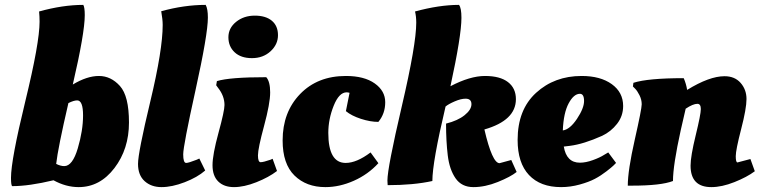

<svg xmlns="http://www.w3.org/2000/svg" viewBox="-20 -754 3110 786"><path d="M327 -692Q327 -619 278 -408Q336 -443 385 -443Q434 -443 471 -402Q508 -361 508 -252.5Q508 -144 448.5 -66Q389 12 302 12Q250 12 199 -16Q99 8 30 8Q25 5 25 -26Q25 -99 83.5 -339Q142 -579 142 -665Q142 -687 140 -707Q237 -734 321 -734Q327 -724 327 -692ZM296 -343Q282 -343 260 -332Q217 -147 210 -83Q228 -74 243 -74Q277 -74 298.5 -147Q320 -220 320 -281.5Q320 -343 296 -343Z M646 -652Q646 -674 640 -708Q734 -734 822 -734Q831 -718 831 -682Q831 -614 780.5 -385.5Q730 -157 730 -122Q730 -87 742 -87Q752 -87 785 -100L796 -105L820 -56Q788 -28 736 -8Q684 12 641.5 12Q599 12 572 -12.5Q545 -37 545 -83Q545 -129 595.5 -339.5Q646 -550 646 -652Z M1087 -100 1096 -104 1114 -54Q1080 -28 1029.5 -8Q979 12 938 12Q897 12 873.5 -11Q850 -34 850 -77.5Q850 -121 874.5 -210.5Q899 -300 899 -324Q899 -361 873 -394L865 -405L868 -422Q920 -438 1070 -438Q1086 -420 1086 -375.5Q1086 -331 1061 -238.5Q1036 -146 1036 -118Q1036 -90 1047 -90Q1058 -90 1087 -100ZM1011.5 -516Q966 -516 940.5 -540Q915 -564 915 -601.5Q915 -639 946.5 -664.5Q978 -690 1023 -690Q1068 -690 1093 -669Q1118 -648 1118 -610Q1118 -572 1087.5 -544Q1057 -516 1011.5 -516Z M1399 -376Q1368 -376 1346 -321Q1324 -266 1324 -210Q1324 -87 1395 -87Q1440 -87 1497 -130L1529 -86Q1487 -40 1428.5 -14Q1370 12 1312 12Q1234 12 1185.5 -35.5Q1137 -83 1137 -179Q1137 -295 1208.5 -369Q1280 -443 1396 -443Q1471 -443 1514 -412.5Q1557 -382 1557 -335.5Q1557 -289 1529 -255Q1496 -255 1457.5 -267.5Q1419 -280 1396 -299L1411 -374Q1405 -376 1399 -376Z M1684 -661Q1684 -687 1679 -707Q1778 -734 1859 -734Q1869 -722 1869 -681Q1869 -608 1824 -401Q1904 -443 1965.5 -443Q2027 -443 2059.5 -418Q2092 -393 2092 -348Q2092 -261 1963 -224Q1995 -86 2025 -86L2073 -99L2095 -50Q2070 -30 2018 -9Q1966 12 1918 12Q1870 12 1845 -24Q1820 -60 1813 -118Q1806 -176 1806 -248Q1854 -260 1882 -282.5Q1910 -305 1910 -327.5Q1910 -350 1886 -350Q1867 -350 1841.5 -339Q1816 -328 1804 -318Q1750 -90 1750 -13Q1673 4 1567 4Q1566 -4 1566 -15Q1566 -67 1625 -319.5Q1684 -572 1684 -661Z M2099 -181Q2099 -305 2174.5 -374Q2250 -443 2361 -443Q2438 -443 2484.5 -409.5Q2531 -376 2531 -320Q2531 -279 2506 -247Q2481 -215 2445 -198Q2369 -164 2313 -157L2288 -154Q2299 -88 2354 -88Q2378 -88 2407 -98.5Q2436 -109 2453 -120L2470 -130L2502 -87Q2502 -87 2491 -76Q2485 -70 2462.5 -52.5Q2440 -35 2415.5 -22Q2391 -9 2353 1.5Q2315 12 2277 12Q2192 12 2145.5 -37.5Q2099 -87 2099 -181ZM2354 -370Q2329 -370 2308 -331Q2287 -292 2284 -220Q2313 -224 2342 -267.5Q2371 -311 2371 -340.5Q2371 -370 2354 -370Z M2567 6H2550Q2550 -56 2578.5 -182Q2607 -308 2607 -327Q2607 -346 2598 -364Q2589 -382 2580 -391L2571 -400L2573 -415Q2632 -434 2779 -434Q2789 -411 2793 -386Q2884 -442 2946 -442Q2988 -442 3012 -414.5Q3036 -387 3036 -348.5Q3036 -310 3014 -225Q2992 -140 2992 -114.5Q2992 -89 2999 -89L3052 -103L3070 -53Q3038 -29 2986.5 -8.5Q2935 12 2892 12Q2807 12 2807 -76Q2807 -114 2828 -200Q2849 -286 2849 -307.5Q2849 -329 2835 -329Q2817 -329 2787 -309Q2783 -291 2767 -222Q2735 -77 2735 -13Q2686 6 2567 6Z"/></svg>

Font: Oleo Script Swash Caps
Style: Bold
Weight: 700
Designer: Soytutype
Foundry: Soytutype
Version: Version 1.002